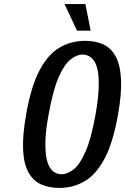

<svg xmlns="http://www.w3.org/2000/svg" viewBox="-20 -910 613 940"><path d="M270 10Q218 10 179.5 -8Q141 -26 118.5 -67.5Q96 -109 93 -178.5Q90 -248 108 -350Q132 -487 173.5 -565.5Q215 -644 271.5 -677Q328 -710 397 -710Q449 -710 487 -692Q525 -674 547 -632.5Q569 -591 572.5 -521.5Q576 -452 558 -350Q534 -213 492.5 -134.5Q451 -56 395 -23Q339 10 270 10ZM281 -57Q311 -57 341.5 -81.5Q372 -106 399.5 -169.5Q427 -233 448 -350Q463 -437 463.5 -494.5Q464 -552 453.5 -584Q443 -616 424.5 -629.5Q406 -643 384 -643Q356 -643 325 -618.5Q294 -594 266.5 -530.5Q239 -467 218 -350Q202 -263 202 -205.5Q202 -148 212.5 -116Q223 -84 241 -70.5Q259 -57 281 -57ZM357 -760 296 -890H398L424 -760Z"/></svg>

Font: Cuprum SemiBold
Style: Italic
Weight: 600
Italic angle: -10°
Version: Version 3.000